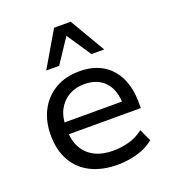

<svg xmlns="http://www.w3.org/2000/svg" viewBox="-138 -863 880 977"><g transform="rotate(-20 301.5 -374.0)"><path d="M334 9Q250 9 189 -21.5Q128 -52 95.5 -110Q63 -168 63 -249Q63 -323 92.5 -380.5Q122 -438 177.5 -471.5Q233 -505 311 -505Q385 -505 436.5 -473.5Q488 -442 514.5 -385Q541 -328 541 -250V-222H130V-286H482L463 -265Q463 -347 423.5 -391Q384 -435 311 -435Q264 -435 227.5 -414Q191 -393 170.5 -354.5Q150 -316 150 -260V-250Q150 -189 172.5 -148.5Q195 -108 236.5 -87Q278 -66 336 -66Q376 -66 419.5 -77Q463 -88 500 -117L530 -52Q492 -20 438.5 -5.5Q385 9 334 9ZM154 -566 266 -757H356L468 -566H399L311 -697L224 -566Z"/></g></svg>

Font: Nunito Sans 7pt
Style: Regular
Weight: 400
Designer: Vernon Adams
Foundry: Vernon Adams
Version: Version 3.101;gftools[0.9.27]